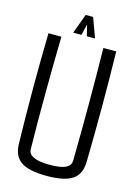

<svg xmlns="http://www.w3.org/2000/svg" viewBox="-126 -903 691 977"><g transform="rotate(15 219.5 -414.5)"><path d="M220.2 6.3Q126 6.3 84 -22.5Q42 -51.3 41.5 -117.2Q34.7 -407.2 41.5 -697.3H109.4Q106.4 -552.7 105.5 -401.6Q104.5 -250.5 106.9 -105.5Q106.9 -52.2 220.2 -52.2Q278.8 -52.2 304.7 -65.4Q330.6 -78.6 330.6 -105.5Q333 -250.5 333 -401.6Q333 -552.7 330.6 -697.3H398.4Q404.3 -407.2 398.4 -117.2Q397.9 -51.3 356 -22.5Q314 6.3 220.2 6.3ZM205.6 -732.9H162.1L200.2 -836.4H239.3L277.3 -732.9H233.9L219.7 -791Z"/></g></svg>

Font: Agdasima
Style: Regular
Weight: 400
Width: 3
Designer: The DocRepair Project, Patric King
Foundry: Google
Version: Version 2.002